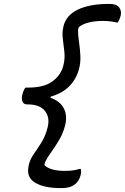

<svg xmlns="http://www.w3.org/2000/svg" viewBox="-20 -790 640 982"><path d="M312 -145Q302 -107 281.5 -72.5Q261 -38 241 -10.5Q221 17 211 38Q210 42 209 46Q208 50 207 54Q221 69 248 76.5Q275 84 310 84Q336 84 353 81.5Q370 79 387 74H393Q397 88 392 107Q384 138 360.5 155Q337 172 296 172H289Q206 172 160 144.5Q114 117 126 61L127 55Q133 26 152 -1Q171 -28 192 -61.5Q213 -95 224 -140Q236 -190 209.5 -223Q183 -256 122 -256H119Q100 -256 94.5 -271.5Q89 -287 95 -309Q97 -317 100.5 -325.5Q104 -334 110 -342H125Q204 -342 247 -373Q290 -404 303 -451Q313 -487 309.5 -522Q306 -557 301.5 -590Q297 -623 304 -652L305 -657Q319 -713 379.5 -741.5Q440 -770 537 -770H542Q575 -770 589 -752.5Q603 -735 597 -709Q594 -698 590.5 -690Q587 -682 582 -675H576Q565 -678 546.5 -680.5Q528 -683 505 -683Q466 -683 434 -675Q402 -667 383 -651Q379 -641 379 -633Q379 -611 384 -577Q389 -543 391 -506Q393 -469 384 -437Q370 -385 334.5 -349Q299 -313 240 -296L238 -290Q289 -272 307.5 -233.5Q326 -195 312 -145Z"/></svg>

Font: Recursive Mn Csl St
Style: Italic
Weight: 400
Italic angle: -15°
Monospace: yes
Version: Version 1.079;hotconv 1.0.112;makeotfexe 2.5.65598; ttfautoh